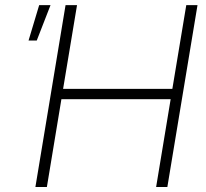

<svg xmlns="http://www.w3.org/2000/svg" viewBox="-20 -748 824 768"><path d="M121.6 0 242.2 -727.5H288.1L232.4 -392.6H669.4L725.1 -727.5H770L649.4 0H604.5L662.6 -351.1H225.6L167.5 0ZM94.2 -585.9 136.7 -727.5H182.1L127 -585.9Z"/></svg>

Font: Inter 24pt ExtraLight
Style: Italic
Weight: 250
Italic angle: -9.3988°
Version: Version 4.001;git-66647c0bb